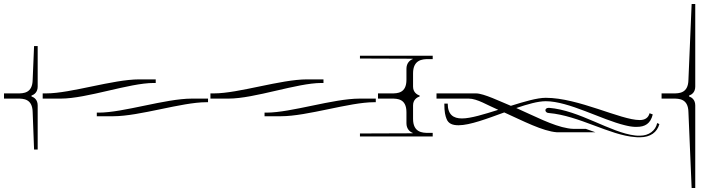

<svg xmlns="http://www.w3.org/2000/svg" viewBox="-29 -702 3523 958"><path d="M-9 -210H59C87 -210 133 -210 134 -142L141 44H159V17V-176C159 -204 142 -216 128 -221V-225C142 -230 159 -242 159 -270V-446V-472H141L134 -304C133 -236 87 -236 59 -236H-9Z M184 -210H274C405 -210 616 -288 738 -288H748V-306H666C535 -306 324 -236 202 -236H184ZM928 -210C797 -210 586 -140 464 -140H454V-122H536C667 -122 878 -192 1000 -192H1009V-210Z M1021 -210H1111C1242 -210 1453 -288 1575 -288H1585V-306H1503C1372 -306 1161 -236 1039 -236H1021ZM1765 -210C1634 -210 1423 -140 1301 -140H1291V-122H1373C1504 -122 1715 -192 1837 -192H1846V-210Z M1857 -210H1925C1953 -210 1999 -210 1999 -142V-87C1999 -59 2016 -44 2030 -39V-37L1767 -36V-21H2130V-39H2107C2079 -39 2032 -41 2032 -109V-176C2032 -204 2051 -216 2065 -221V-225C2051 -230 2032 -242 2032 -270V-336C2032 -404 2079 -407 2107 -407H2130V-424H1767V-410L2030 -409V-407C2016 -402 1999 -387 1999 -359V-304C1999 -236 1953 -236 1925 -236H1857Z M2149 -210H2310C2352 -210 2403 -177 2457 -154C2387 -132 2320 -111 2276 -111C2233 -111 2205 -130 2205 -185H2188C2188 -143 2193 -124 2199 -109C2208 -85 2229 -77 2259 -77C2315 -77 2402 -110 2487 -141C2580 -99 2679 -47 2750 -42H2763H2942L2894 -59H2834C2824 -59 2815 -60 2804 -62C2730 -74 2635 -124 2547 -163C2603 -182 2655 -197 2694 -197C2809 -197 2972 -105 3089 -77C3093 -76 3098 -75 3102 -74C3110 -72 3118 -71 3126 -70C3130 -70 3134 -69 3138 -69H3149C3189 -69 3217 -85 3228 -131L3212 -137C3206 -114 3189 -103 3163 -103C3068 -103 2857 -214 2694 -214C2651 -214 2587 -195 2520 -174C2468 -195 2385 -236 2346 -236H2149ZM2710 -164C2684 -164 2689 -138 2710 -138C2860 -125 3014 -27 3140 -18C3144 -18 3148 -17 3152 -17H3164C3216 -17 3250 -42 3261 -83L3250 -88C3242 -50 3209 -25 3164 -25H3152C3152 -25 3144 -26 3140 -26C3017 -40 2862 -152 2710 -164Z M3272 -210H3331C3359 -210 3405 -210 3406 -142L3422 236H3440V210V-176C3440 -204 3423 -216 3409 -221V-225C3423 -230 3440 -242 3440 -270V-656V-682H3422L3406 -304C3405 -236 3359 -236 3331 -236H3272Z"/></svg>

Font: FoglihtenDeH02
Style: Regular
Weight: 500
Designer: gluk (gluksza@wp.pl|www.glukfonts.pl)
Version: Version 0.68